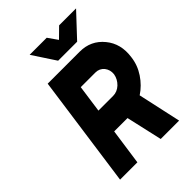

<svg xmlns="http://www.w3.org/2000/svg" viewBox="-254 -1012 1129 1129"><g transform="rotate(-45 311.0 -447.5)"><path d="M206 -895 300 -752H458L592 -895H451L390 -835L348 -895ZM284 -548H406Q439 -548 460 -523Q480 -497 476 -463Q470 -428 443 -402Q416 -377 382 -377H260ZM161 -700 63 0H207L239 -225H350L401 0H554L495 -269Q544 -301 578 -352Q612 -403 619 -463Q633 -562 577 -630Q520 -700 427 -700Z"/></g></svg>

Font: Unageo
Style: ExtraBold-Italic
Weight: 800
Designer: Richard Sepsi
Foundry: Richard Sepsi
Version: Version 2.000